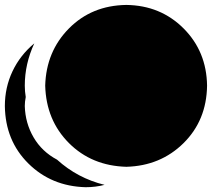

<svg xmlns="http://www.w3.org/2000/svg" viewBox="-20 -742 872 790"><path d="M500 -721.7C593.8 -720.4 672.2 -688.2 735.4 -625C798.5 -561.8 830.7 -483.4 832 -389.6C830.7 -294.6 798.5 -215.8 735.4 -153.3C672.2 -90.8 593.8 -58.3 500 -55.7C404.9 -58.3 326.2 -90.8 263.7 -153.3C201.2 -215.8 168.6 -294.6 166 -389.6C168.6 -483.4 201.2 -561.8 263.7 -625C326.2 -688.2 404.9 -720.4 500 -721.7ZM121.1 -563.5C95.1 -507.5 82 -449.5 82 -389.6C82 -374 83.3 -358.4 85.9 -342.8C83.3 -329.8 82 -317.4 82 -305.7C83.3 -258.8 95.4 -215.8 118.2 -176.8C141 -137.7 173.2 -107.1 214.8 -85C270.8 -34.2 335.9 0.3 410.2 18.6C385.4 25.1 359.4 28.3 332 28.3C238.3 25.7 159.8 -6.8 96.7 -69.3C33.5 -131.8 1.3 -210.6 0 -305.7C0 -356.4 10.4 -404 31.2 -448.2C52.1 -492.5 82 -530.9 121.1 -563.5Z"/></svg>

Font: CaskaydiaCove Nerd Font
Style: Regular
Weight: 400
Designer: Aaron Bell
Foundry: Saja Typeworks
Version: Version 2111.1;Nerd Fonts 2.3.3